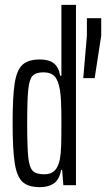

<svg xmlns="http://www.w3.org/2000/svg" viewBox="-20 -763 437 791"><path d="M32 -256Q32 -366 40.5 -420Q49 -474 72.5 -496Q96 -518 144 -518Q182 -518 202 -502Q222 -486 228 -451H233V-743H293V0H241L236 -63H232Q224 -22 201.5 -7Q179 8 145 8Q97 8 73.5 -13Q50 -34 41 -89Q32 -144 32 -256ZM226 -104Q231 -130 232 -164.5Q233 -199 233 -268Q233 -355 227 -392Q220 -433 204.5 -449Q189 -465 159 -465Q128 -465 114.5 -451Q101 -437 96.5 -395Q92 -353 92 -255Q92 -156 96.5 -114.5Q101 -73 115 -59Q129 -45 162 -45Q189 -45 204 -59Q219 -73 226 -104ZM323 -441 338 -616V-688H397V-616L370 -441Z"/></svg>

Font: Saira Ultra Condensed
Style: Regular
Weight: 400
Width: 1
Designer: Hector Gatti with collaboration of the Omnibus-Type team
Foundry: Omnibus-Type
Version: Version 1.001; ttfautohint (v1.8)